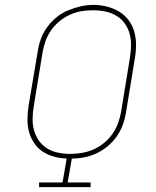

<svg xmlns="http://www.w3.org/2000/svg" viewBox="-20 -766 640 786"><path d="M140 0V-19H236L253 -117Q226 -118 200.5 -125Q175 -132 154 -146Q133 -160 119 -181.5Q105 -203 98.5 -227.5Q92 -252 92.5 -279Q93 -306 97 -333L134 -553Q138 -580 147 -605.5Q156 -631 172.5 -654Q189 -677 211 -695Q233 -713 258.5 -723.5Q284 -734 310.5 -740Q337 -746 363 -746Q391 -746 418 -739Q445 -732 467.5 -718.5Q490 -705 506 -684Q522 -663 529.5 -637Q537 -611 537 -583Q537 -555 532 -527L496 -307Q492 -281 483 -256Q474 -231 458.5 -208.5Q443 -186 421.5 -168Q400 -150 375.5 -138.5Q351 -127 325.5 -122Q300 -117 274 -117L257 -19H351V0ZM267 -136Q290 -136 314.5 -140Q339 -144 362 -154Q385 -164 405.5 -180.5Q426 -197 440.5 -218Q455 -239 463.5 -262.5Q472 -286 476 -310L512 -530Q516 -555 516.5 -580Q517 -605 510.5 -628.5Q504 -652 490 -671Q476 -690 455.5 -702Q435 -714 410.5 -719Q386 -724 361 -724Q336 -724 312.5 -720Q289 -716 266 -705.5Q243 -695 223 -678.5Q203 -662 188.5 -641Q174 -620 166 -597Q158 -574 154 -550L118 -330Q114 -305 113.5 -280Q113 -255 119.5 -232Q126 -209 139.5 -190Q153 -171 173 -158.5Q193 -146 217.5 -141Q242 -136 267 -136Z"/></svg>

Font: Iosevka Curly Slab ThExObl
Style: Regular
Weight: 100
Width: 7
Italic angle: -9°
Monospace: yes
Designer: Belleve Invis
Foundry: Belleve Invis
Version: Version 11.1.0; ttfautohint (v1.8.3)